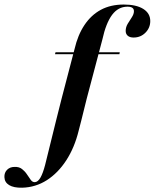

<svg xmlns="http://www.w3.org/2000/svg" viewBox="-198 -651 696 863"><path d="M79 -208.1 137.1 -430.6Q151.6 -493.5 181.5 -538.3Q211.3 -583.1 255.2 -606.9Q299.2 -630.6 358.1 -630.6Q414.5 -630.6 446 -610.9Q477.4 -591.1 477.4 -556.5Q477.4 -525.8 455.6 -504Q433.9 -482.3 402.4 -482.3Q385.5 -482.3 376.2 -490.3Q366.9 -498.4 366.9 -512.1Q366.9 -529 376.2 -544.4Q385.5 -559.7 394.8 -573.8Q404 -587.9 404 -600.8Q404 -621 375 -621Q333.1 -621 305.6 -583.9Q278.2 -546.8 262.1 -473.4L191.9 -208.1ZM49.2 -407.3 51.6 -416.1H340.3L338.7 -407.3ZM167.7 -110.5 155.6 -63.7Q137.1 12.1 100 69.4Q62.9 126.6 12.5 158.9Q-37.9 191.1 -98.4 192.7Q-136.3 193.5 -156.9 181Q-177.4 168.5 -178.2 145.2Q-179 125 -166.1 112.1Q-153.2 99.2 -132.3 99.2Q-112.1 98.4 -98.8 108.9Q-85.5 119.4 -76.6 133.1Q-67.7 146.8 -59.7 157.7Q-51.6 168.5 -41.1 167.7Q-27.4 166.9 -16.1 147.2Q-4.8 127.4 4.8 90.3L54 -108.9L79 -208.1H191.9Z"/></svg>

Font: Playfair 144pt
Style: Bold Italic
Weight: 700
Italic angle: -15.6°
Designer: Claus Eggers Sørensen
Foundry: Claus Eggers Sørensen
Version: Version 2.203